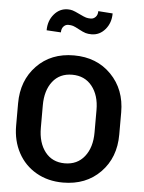

<svg xmlns="http://www.w3.org/2000/svg" viewBox="-60 -933 741 990"><g transform="rotate(5 311.0 -438.0)"><path d="M443.4 -260.7V-377Q443.4 -453.1 405.8 -500.2Q368.2 -547.4 303.2 -547.4Q238.3 -547.4 201.9 -500.7Q165.5 -454.1 165.5 -377V-260.7Q165.5 -183.1 202.4 -136Q239.3 -88.9 304 -88.9Q368.7 -88.9 406 -136Q443.4 -183.1 443.4 -260.7ZM571.3 -376V-260.7Q571.3 -141.6 496.8 -65.4Q422.4 10.7 303.2 10.7Q225.1 10.7 164.6 -24.2Q104 -59.1 70.8 -120.8Q37.6 -182.6 37.6 -260.7V-376Q37.6 -494.6 111.3 -571Q185.1 -647.5 303.5 -647.5Q421.9 -647.5 496.6 -571Q571.3 -494.6 571.3 -376ZM383.3 -763.7Q365.7 -763.7 352.5 -767.6Q339.4 -771.5 317.4 -783.4Q295.4 -795.4 285.2 -798.6Q274.9 -801.8 260.5 -801.8Q246.1 -801.8 235.8 -790.5Q225.6 -779.3 225.6 -759.8L151.4 -764.2Q151.4 -813.5 180.2 -847.4Q209 -881.3 251 -881.3Q264.6 -881.3 276.1 -877.9Q287.6 -874.5 312.7 -862.3Q337.9 -850.1 348.1 -847.2Q358.4 -844.2 372.6 -844.2Q386.7 -844.2 397.5 -855.2Q408.2 -866.2 408.2 -885.7L482.9 -880.4Q482.9 -831.1 454.1 -797.4Q425.3 -763.7 383.3 -763.7Z"/></g></svg>

Font: Yantramanav
Style: Bold
Weight: 700
Version: Version 1.001;PS 1.0;hotconv 1.0.72;makeotf.lib2.5.5900; ttf